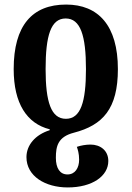

<svg xmlns="http://www.w3.org/2000/svg" viewBox="-20 -569 577 842"><path d="M270 -549C121 -549 40 -457 40 -266C40 -115 98 -27 198 -2V2C134 22 96 68 96 120C96 204 179 253 277 253C385 253 455 203 455 137C455 91 420 65 377 65C357 65 334 69 317 75C321 86 327 105 327 131C327 168 309 196 276 196C243 196 225 169 225 123C225 72 234 31 304 13C431 -20 497 -92 497 -266C497 -457 411 -549 270 -549ZM268 -488C333 -488 357 -413 357 -266C357 -122 334 -48 269 -48C204 -48 180 -122 180 -266C180 -413 203 -488 268 -488Z"/></svg>

Font: Noto Serif Georgian Condensed Bold
Style: Regular
Weight: 700
Width: 3
Designer: Monotype Design Team, Akaki Razmadze
Foundry: Google LLC
Version: Version 2.003